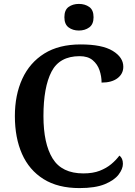

<svg xmlns="http://www.w3.org/2000/svg" viewBox="-20 -951 688 981"><path d="M386 10Q276 10 202.5 -36Q129 -82 92.5 -164.5Q56 -247 56 -358Q56 -466 94 -548.5Q132 -631 206.5 -677.5Q281 -724 392 -724Q502 -724 556 -691Q610 -658 610 -610Q610 -574 580.5 -551.5Q551 -529 499 -529Q499 -561 488.5 -592Q478 -623 453.5 -643.5Q429 -664 387 -664Q284 -664 243 -584.5Q202 -505 202 -358Q202 -217 249 -141Q296 -65 406 -65Q455 -65 489.5 -78.5Q524 -92 548.5 -112.5Q573 -133 590 -156Q608 -143 608 -114Q608 -88 586 -59Q564 -30 515.5 -10Q467 10 386 10ZM383 -795Q352 -795 330.5 -811Q309 -827 309 -863Q309 -900 330.5 -915.5Q352 -931 383 -931Q414 -931 436 -915.5Q458 -900 458 -863Q458 -827 436 -811Q414 -795 383 -795Z"/></svg>

Font: Noto Serif NP Hmong SemiBold
Style: Regular
Weight: 600
Designer: Dalton Maag Ltd
Foundry: Dalton Maag Ltd
Version: Version 1.001; ttfautohint (v1.8.4.7-5d5b)